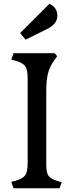

<svg xmlns="http://www.w3.org/2000/svg" viewBox="-20 -1001 393 1021"><path d="M127 -133V-585Q127 -631 114 -649Q101 -667 63 -678L40 -684L52 -718H271L284 -702L271 -684Q246 -651 236 -614Q226 -577 226 -517V-126Q226 -83 238 -66Q250 -49 287 -38L308 -32L297 0H52L40 -34L63 -40Q101 -51 114 -69Q127 -87 127 -133ZM243 -981Q285 -961 285 -917Q285 -873 229 -846L116 -790L87 -825Z"/></svg>

Font: Gabriela
Style: Regular
Weight: 400
Designer: Eduardo Rodriguez Tunni
Foundry: Eduardo Rodriguez Tunni
Version: Version 1.003